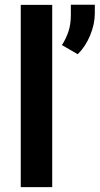

<svg xmlns="http://www.w3.org/2000/svg" viewBox="-20 -770 410 790"><path d="M194.8 -750V0H65.4V-750ZM370.1 -750.5V-714.4Q370.1 -670.4 350.6 -623.8Q331.1 -577.1 299.8 -546.9L234.9 -584.5Q252 -611.3 261.7 -640.6Q271.5 -669.9 271.5 -709V-750.5Z"/></svg>

Font: Vazirmatn RD SemiBold
Style: Regular
Weight: 600
Designer: Saber Rastikerdar
Foundry: Saber Rastikerdar
Version: Version 32.102